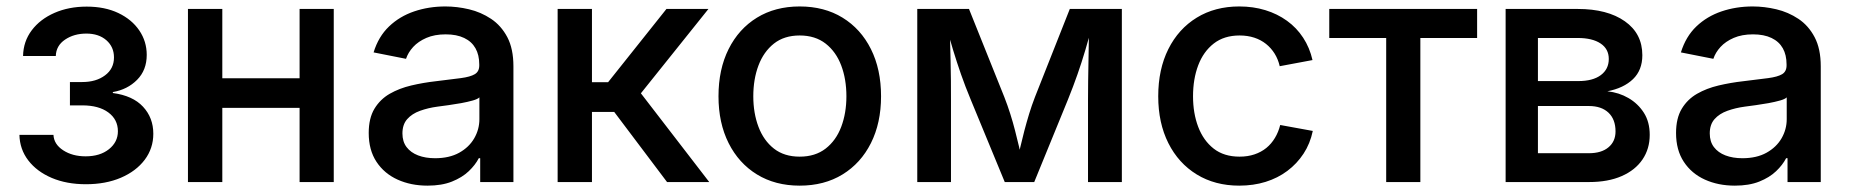

<svg xmlns="http://www.w3.org/2000/svg" viewBox="-20 -567 5760 598"><path d="M247.6 6.8Q187.5 6.8 141.1 -12.9Q94.7 -32.7 68.1 -67.4Q41.5 -102.1 40.5 -147H146.5Q147.9 -117.7 176.8 -98.9Q205.6 -80.1 246.6 -80.1Q291.5 -80.1 319.3 -102.3Q347.2 -124.5 347.2 -158.2Q347.2 -194.8 317.4 -216.8Q287.6 -238.8 236.3 -238.8H197.8V-311.5H236.3Q279.3 -311.5 307.1 -332.3Q335 -353 335 -388.2Q335 -420.9 311.3 -441.7Q287.6 -462.4 249 -462.4Q210.4 -462.4 182.6 -443.6Q154.8 -424.8 153.8 -392.6H51.8Q52.7 -438 78.9 -472.7Q105 -507.3 149.7 -526.9Q194.3 -546.4 250 -546.4Q306.6 -546.4 348.6 -526.4Q390.6 -506.3 413.8 -472.2Q437 -438 437 -396Q437 -348.6 407 -318.4Q377 -288.1 331.5 -280.3V-277.3Q393.6 -269 425.5 -234.6Q457.5 -200.2 457.5 -150.4Q457.5 -105 430.7 -69.3Q403.8 -33.7 356.4 -13.4Q309.1 6.8 247.6 6.8Z M939.5 -323.2V-231H644.5V-323.2ZM672.4 -539.1V0H565.4V-539.1ZM1019.5 -539.1V0H913.1V-539.1Z M1311.5 11.2Q1259.8 11.2 1218.3 -7.6Q1176.8 -26.4 1152.6 -63Q1128.4 -99.6 1128.4 -152.8Q1128.4 -198.7 1146.2 -228.3Q1164.1 -257.8 1193.8 -274.9Q1223.6 -292 1261 -300.8Q1298.3 -309.6 1337.4 -314Q1385.7 -319.8 1415.3 -323.7Q1444.8 -327.6 1458.7 -335.9Q1472.7 -344.2 1472.7 -363.3V-366.2Q1472.7 -396 1460.9 -416.7Q1449.2 -437.5 1425.8 -448.7Q1402.3 -460 1368.2 -460Q1333.5 -460 1308.1 -449Q1282.7 -438 1266.8 -420.7Q1251 -403.3 1244.6 -383.8L1143.6 -403.8Q1158.7 -453.1 1191.7 -484.6Q1224.6 -516.1 1270 -531.5Q1315.4 -546.9 1367.2 -546.9Q1403.3 -546.9 1440.7 -538.1Q1478 -529.3 1509.5 -508.3Q1541 -487.3 1560.1 -451.2Q1579.1 -415 1579.1 -360.4V0H1475.6V-74.2H1471.2Q1460.4 -53.2 1439.9 -33.7Q1419.4 -14.2 1387.7 -1.5Q1356 11.2 1311.5 11.2ZM1335 -74.2Q1379.4 -74.2 1410.2 -91.3Q1440.9 -108.4 1457 -136.2Q1473.1 -164.1 1473.1 -195.8V-263.7Q1467.8 -258.3 1452.1 -253.9Q1436.5 -249.5 1416.5 -245.8Q1396.5 -242.2 1377 -239.5Q1357.4 -236.8 1342.8 -234.9Q1313.5 -231 1288.3 -221.9Q1263.2 -212.9 1248.3 -196Q1233.4 -179.2 1233.4 -151.4Q1233.4 -126 1246.3 -108.9Q1259.3 -91.8 1282.2 -83Q1305.2 -74.2 1335 -74.2Z M1716.8 0V-539.1H1823.7V-311H1874L2055.7 -539.1H2186.5L1976.1 -276.4L2189 0H2057.6L1893.1 -218.3H1823.7V0Z M2470.7 11.2Q2394.5 11.2 2337.6 -23.7Q2280.8 -58.6 2249.3 -121.3Q2217.8 -184.1 2217.8 -267.1Q2217.8 -351.1 2249.3 -414.1Q2280.8 -477.1 2337.6 -512Q2394.5 -546.9 2470.7 -546.9Q2547.4 -546.9 2604.2 -512Q2661.1 -477.1 2692.6 -414.1Q2724.1 -351.1 2724.1 -267.1Q2724.1 -184.1 2692.6 -121.3Q2661.1 -58.6 2604.2 -23.7Q2547.4 11.2 2470.7 11.2ZM2470.7 -79.1Q2519 -79.1 2551.5 -104.2Q2584 -129.4 2600.1 -172.1Q2616.2 -214.8 2616.2 -267.1Q2616.2 -320.3 2600.1 -363Q2584 -405.8 2551.5 -431.2Q2519 -456.5 2470.7 -456.5Q2422.4 -456.5 2390.4 -431.2Q2358.4 -405.8 2342.3 -363Q2326.2 -320.3 2326.2 -267.1Q2326.2 -214.8 2342.3 -172.1Q2358.4 -129.4 2390.4 -104.2Q2422.4 -79.1 2470.7 -79.1Z M2836.9 0V-539.1H2998L3107.9 -265.1Q3118.2 -238.8 3126.5 -212.6Q3134.8 -186.5 3141.4 -160.6Q3147.9 -134.8 3153.8 -110.4Q3159.7 -85.9 3164.6 -63H3147.5Q3152.3 -85 3158 -109.4Q3163.6 -133.8 3170.4 -159.7Q3177.2 -185.5 3185.3 -212.2Q3193.4 -238.8 3203.6 -265.1L3312 -539.1H3474.1V0H3368.7V-256.3Q3368.7 -284.7 3369.1 -314Q3369.6 -343.3 3370.1 -373.3Q3370.6 -403.3 3371.1 -433.6Q3371.6 -463.9 3372.1 -493.7H3383.3Q3372.1 -450.7 3360.6 -411.9Q3349.1 -373 3335.9 -335.4Q3322.8 -297.9 3306.2 -256.8L3201.2 0H3109.4L3003.4 -256.8Q2986.3 -297.9 2973.1 -335.7Q2960 -373.5 2948.2 -412.1Q2936.5 -450.7 2925.3 -493.7H2938.5Q2938.5 -466.8 2939.2 -437Q2939.9 -407.2 2940.7 -376.7Q2941.4 -346.2 2941.7 -315.9Q2941.9 -285.6 2941.9 -256.3V0Z M3839.8 11.2Q3764.2 11.2 3707.3 -23.7Q3650.4 -58.6 3618.9 -121.3Q3587.4 -184.1 3587.4 -267.1Q3587.4 -351.1 3618.9 -414.1Q3650.4 -477.1 3707.3 -512Q3764.2 -546.9 3839.8 -546.9Q3883.3 -546.9 3920.9 -535.4Q3958.5 -523.9 3988.5 -502.2Q4018.6 -480.5 4038.8 -449.5Q4059.1 -418.5 4067.9 -379.9L3965.8 -360.8Q3960.9 -382.3 3950 -399.9Q3939 -417.5 3923.1 -430.2Q3907.2 -442.9 3886.5 -449.7Q3865.7 -456.5 3840.8 -456.5Q3792.5 -456.5 3760.3 -431.4Q3728 -406.2 3711.9 -363.5Q3695.8 -320.8 3695.8 -267.1Q3695.8 -214.4 3711.9 -171.9Q3728 -129.4 3760 -104.2Q3792 -79.1 3840.8 -79.1Q3866.2 -79.1 3887.2 -86.2Q3908.2 -93.3 3924.1 -106.2Q3939.9 -119.1 3950.9 -137.5Q3961.9 -155.8 3967.3 -177.7L4068.8 -159.2Q4060.5 -119.6 4040 -88.4Q4019.5 -57.1 3989.5 -34.7Q3959.5 -12.2 3921.6 -0.5Q3883.8 11.2 3839.8 11.2Z M4297.4 0V-448.7H4120.1V-539.1H4580.6V-448.7H4403.8V0Z M4669.4 0V-539.1H4894Q4986.3 -539.1 5040.8 -500.7Q5095.2 -462.4 5095.2 -395Q5095.2 -348.6 5066.2 -320.6Q5037.1 -292.5 4986.3 -282.7Q5022.5 -278.8 5052.2 -261.5Q5082 -244.1 5100.1 -215.6Q5118.2 -187 5118.2 -147Q5118.2 -103.5 5095.7 -70.3Q5073.2 -37.1 5031 -18.6Q4988.8 0 4929.2 0ZM4770 -89.8H4928.7Q4967.8 -89.8 4989.7 -108.2Q5011.7 -126.5 5011.7 -157.7Q5011.7 -195.3 4989.7 -216.1Q4967.8 -236.8 4928.7 -236.8H4770ZM4770 -314.5H4896Q4940.9 -314.5 4965.8 -333Q4990.7 -351.6 4990.7 -383.3Q4990.7 -414.6 4965.1 -431.6Q4939.5 -448.7 4894 -448.7H4770Z M5383.3 11.2Q5331.5 11.2 5290 -7.6Q5248.5 -26.4 5224.4 -63Q5200.2 -99.6 5200.2 -152.8Q5200.2 -198.7 5218 -228.3Q5235.8 -257.8 5265.6 -274.9Q5295.4 -292 5332.8 -300.8Q5370.1 -309.6 5409.2 -314Q5457.5 -319.8 5487.1 -323.7Q5516.6 -327.6 5530.5 -335.9Q5544.4 -344.2 5544.4 -363.3V-366.2Q5544.4 -396 5532.7 -416.7Q5521 -437.5 5497.6 -448.7Q5474.1 -460 5439.9 -460Q5405.3 -460 5379.9 -449Q5354.5 -438 5338.6 -420.7Q5322.8 -403.3 5316.4 -383.8L5215.3 -403.8Q5230.5 -453.1 5263.4 -484.6Q5296.4 -516.1 5341.8 -531.5Q5387.2 -546.9 5439 -546.9Q5475.1 -546.9 5512.5 -538.1Q5549.8 -529.3 5581.3 -508.3Q5612.8 -487.3 5631.8 -451.2Q5650.9 -415 5650.9 -360.4V0H5547.4V-74.2H5543Q5532.2 -53.2 5511.7 -33.7Q5491.2 -14.2 5459.5 -1.5Q5427.7 11.2 5383.3 11.2ZM5406.7 -74.2Q5451.2 -74.2 5481.9 -91.3Q5512.7 -108.4 5528.8 -136.2Q5544.9 -164.1 5544.9 -195.8V-263.7Q5539.6 -258.3 5523.9 -253.9Q5508.3 -249.5 5488.3 -245.8Q5468.3 -242.2 5448.7 -239.5Q5429.2 -236.8 5414.6 -234.9Q5385.3 -231 5360.1 -221.9Q5335 -212.9 5320.1 -196Q5305.2 -179.2 5305.2 -151.4Q5305.2 -126 5318.1 -108.9Q5331.1 -91.8 5354 -83Q5377 -74.2 5406.7 -74.2Z"/></svg>

Font: Inter 18pt Medium
Style: Regular
Weight: 500
Designer: Rasmus Andersson
Foundry: rsms
Version: Version 4.001;git-66647c0bb